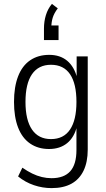

<svg xmlns="http://www.w3.org/2000/svg" viewBox="-20 -779 547 987"><path d="M245 188Q199 188 154.5 173Q110 158 73 128L95 83Q121 101 145.5 113Q170 125 195 131Q220 137 245 137Q309 137 341 101.5Q373 66 373 -8V-131H376Q362 -73 325 -43Q288 -13 232 -13Q176 -13 135 -41Q94 -69 73 -123.5Q52 -178 52 -255Q52 -332 73 -386.5Q94 -441 135 -469Q176 -497 233 -497Q289 -497 325.5 -466.5Q362 -436 377 -377H374V-489H431V-10Q431 54 409.5 98.5Q388 143 347 165.5Q306 188 245 188ZM242 -64Q307 -64 340 -113Q373 -162 373 -255Q373 -349 340 -397.5Q307 -446 242 -446Q178 -446 144.5 -397.5Q111 -349 111 -255Q111 -162 144.5 -113Q178 -64 242 -64ZM206 -573V-632Q206 -669 216 -701.5Q226 -734 247 -759L277 -736Q258 -711 251 -688Q244 -665 244 -639L231 -648H281V-573Z"/></svg>

Font: Nunito Sans 10pt Condensed Light
Style: Regular
Weight: 300
Width: 3
Designer: Vernon Adams
Foundry: Vernon Adams
Version: Version 3.101;gftools[0.9.27]